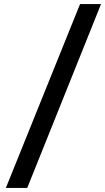

<svg xmlns="http://www.w3.org/2000/svg" viewBox="-20 -822 521 952"><path d="M9 110 377 -802H481L115 110Z"/></svg>

Font: Literata
Style: Bold Italic
Weight: 700
Italic angle: -2°
Designer: Latin by Veronika Burian and Jose Scaglione. Greek by Irene Vlachou. Cyrillic by Vera Evstafieva
Foundry: TypeTogether
Version: Version 3.103;gftools[0.9.29]